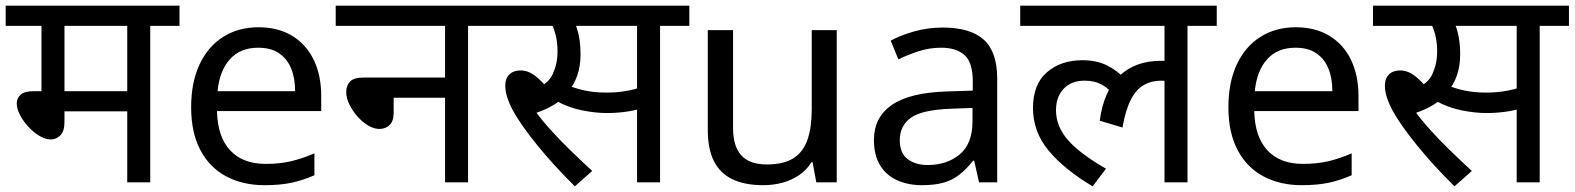

<svg xmlns="http://www.w3.org/2000/svg" viewBox="-20 -642 5544 676"><path d="M509 -551V0H428V-250H207V-213Q207 -180 192.5 -165.5Q178 -151 159 -151Q140 -151 119 -163.5Q98 -176 80 -195.5Q62 -215 50.5 -237Q39 -259 39 -278Q39 -296 52.5 -308.5Q66 -321 100 -321H126V-551H0V-622H612V-551ZM428 -551H207V-321H428Z M890 -546Q959 -546 1008.5 -516Q1058 -486 1084.5 -431.5Q1111 -377 1111 -304V-251H744Q746 -160 790.5 -112.5Q835 -65 915 -65Q966 -65 1005.5 -74.5Q1045 -84 1087 -102V-25Q1046 -7 1006 1.5Q966 10 911 10Q835 10 776.5 -21Q718 -52 685.5 -113.5Q653 -175 653 -264Q653 -352 682.5 -415Q712 -478 765.5 -512Q819 -546 890 -546ZM889 -474Q826 -474 789.5 -433.5Q753 -393 746 -321H1019Q1019 -367 1005 -401Q991 -435 962.5 -454.5Q934 -474 889 -474Z M1162 -622H1731V-551H1628V0H1547V-298H1366V-244Q1366 -216 1352 -202Q1338 -188 1315 -188Q1297 -188 1276.5 -200Q1256 -212 1238.5 -232Q1221 -252 1210 -274.5Q1199 -297 1199 -318Q1199 -341 1212.5 -355Q1226 -369 1260 -369H1547V-551H1162Z M2004 14Q1929 -60 1871.5 -131Q1814 -202 1787 -251Q1773 -277 1766 -299Q1759 -321 1759 -340Q1759 -366 1773.5 -380Q1788 -394 1813 -394Q1839 -394 1863.5 -375.5Q1888 -357 1912 -326L1865 -331Q1910 -345 1926.5 -382Q1943 -419 1943 -460Q1943 -495 1935.5 -522Q1928 -549 1919 -564L1960 -551H1717V-622H2134V-551H1968L2002 -566Q2013 -542 2018.5 -513.5Q2024 -485 2024 -450Q2024 -410 2012.5 -376.5Q2001 -343 1978 -317L1974 -310Q1956 -289 1930 -273Q1904 -257 1864 -243L1862 -254Q1887 -220 1918 -185.5Q1949 -151 1986 -115Q2023 -79 2065 -40ZM2117 -244Q2076 -244 2029 -253.5Q1982 -263 1938 -287L1965 -347Q2006 -330 2040.5 -323Q2075 -316 2116 -316Q2157 -316 2194.5 -323.5Q2232 -331 2270 -348V-272Q2235 -257 2196.5 -250.5Q2158 -244 2117 -244ZM2223 0V-551H2113V-622H2407V-551H2304V0Z M2926 -536V0H2854L2841 -71H2837Q2820 -43 2793 -25Q2766 -7 2734 1.5Q2702 10 2667 10Q2603 10 2559.5 -10.5Q2516 -31 2494 -74Q2472 -117 2472 -185V-536H2561V-191Q2561 -127 2590 -95Q2619 -63 2680 -63Q2740 -63 2774.5 -85.5Q2809 -108 2823.5 -151.5Q2838 -195 2838 -257V-536Z M3299 -545Q3397 -545 3444 -502Q3491 -459 3491 -365V0H3427L3410 -76H3406Q3383 -47 3358.5 -27.5Q3334 -8 3302.5 1Q3271 10 3226 10Q3178 10 3139.5 -7Q3101 -24 3079 -59.5Q3057 -95 3057 -149Q3057 -229 3120 -272.5Q3183 -316 3314 -320L3405 -323V-355Q3405 -422 3376 -448Q3347 -474 3294 -474Q3252 -474 3214 -461.5Q3176 -449 3143 -433L3116 -499Q3151 -518 3199 -531.5Q3247 -545 3299 -545ZM3325 -259Q3225 -255 3186.5 -227Q3148 -199 3148 -148Q3148 -103 3175.5 -82Q3203 -61 3246 -61Q3314 -61 3359 -98.5Q3404 -136 3404 -214V-262Z M3572 -551V-622H4264V-551H4161V0H4080V-379L4124 -347Q4108 -354 4094 -356Q4080 -358 4068 -358Q4034 -358 4007 -342.5Q3980 -327 3961.5 -291Q3943 -255 3932 -193L3852 -217Q3866 -322 3921.5 -375Q3977 -428 4068 -428Q4088 -428 4105 -425Q4122 -422 4134 -418L4137 -396L4080 -415V-551ZM3904 -304Q3887 -328 3861 -343Q3835 -358 3799 -358Q3752 -358 3725 -329.5Q3698 -301 3698 -254Q3698 -197 3740 -149Q3782 -101 3874 -48L3827 14Q3729 -44 3673 -110.5Q3617 -177 3617 -262Q3617 -345 3666 -387.5Q3715 -430 3791 -430Q3841 -430 3878 -411.5Q3915 -393 3942 -363Z M4542 -546Q4611 -546 4660.5 -516Q4710 -486 4736.5 -431.5Q4763 -377 4763 -304V-251H4396Q4398 -160 4442.5 -112.5Q4487 -65 4567 -65Q4618 -65 4657.5 -74.5Q4697 -84 4739 -102V-25Q4698 -7 4658 1.5Q4618 10 4563 10Q4487 10 4428.5 -21Q4370 -52 4337.5 -113.5Q4305 -175 4305 -264Q4305 -352 4334.5 -415Q4364 -478 4417.5 -512Q4471 -546 4542 -546ZM4541 -474Q4478 -474 4441.5 -433.5Q4405 -393 4398 -321H4671Q4671 -367 4657 -401Q4643 -435 4614.5 -454.5Q4586 -474 4541 -474Z M5101 14Q5026 -60 4968.5 -131Q4911 -202 4884 -251Q4870 -277 4863 -299Q4856 -321 4856 -340Q4856 -366 4870.5 -380Q4885 -394 4910 -394Q4936 -394 4960.5 -375.5Q4985 -357 5009 -326L4962 -331Q5007 -345 5023.5 -382Q5040 -419 5040 -460Q5040 -495 5032.5 -522Q5025 -549 5016 -564L5057 -551H4814V-622H5231V-551H5065L5099 -566Q5110 -542 5115.5 -513.5Q5121 -485 5121 -450Q5121 -410 5109.5 -376.5Q5098 -343 5075 -317L5071 -310Q5053 -289 5027 -273Q5001 -257 4961 -243L4959 -254Q4984 -220 5015 -185.5Q5046 -151 5083 -115Q5120 -79 5162 -40ZM5214 -244Q5173 -244 5126 -253.5Q5079 -263 5035 -287L5062 -347Q5103 -330 5137.5 -323Q5172 -316 5213 -316Q5254 -316 5291.5 -323.5Q5329 -331 5367 -348V-272Q5332 -257 5293.5 -250.5Q5255 -244 5214 -244ZM5320 0V-551H5210V-622H5504V-551H5401V0Z"/></svg>

Font: lhindi25
Style: Book
Weight: 400
Designer: Jelle Bosma - Monotype Design Team
Foundry: Monotype Imaging Inc.
Version: Version 2.003